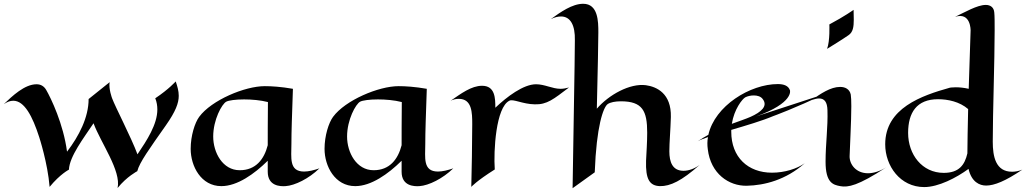

<svg xmlns="http://www.w3.org/2000/svg" viewBox="-45 -964 5419 1014"><path d="M883 -534C883 -534 847 -493 775 -445C783 -425 786 -405 786 -386C786 -307 731 -223 681 -149C649 -236 563 -401 547 -445C547 -445 528 -495 534 -530L423 -441C423 -344 372 -245 309 -163C290 -309 224 -446 199 -489C187 -510 169 -519 148 -519C85 -519 20 -457 -25 -414C-7 -426 9 -432 25 -432C84 -432 127 -349 162 -240C162 -240 207 -103 217 23C273 -45 319 -68 319 -68C322 -138 397 -235 449 -313C487 -210 596 -62 576 29C624 -31 680 -60 680 -60C692 -107 744 -178 831 -302C883 -376 899 -420 899 -458C899 -484 892 -507 883 -534Z M1642 -75C1613 -65 1585 -58 1561 -58C1480 -58 1494 -132 1494 -203C1494 -273 1497 -345 1502 -495C1439 -506 1389 -509 1353 -509C1248 -509 1072 -435 1007 -347C984 -316 962 -247 962 -178C962 -86 1017 19 1124 19C1208 19 1298 -45 1369 -115V-57C1369 19 1435 21 1463 19C1512 16 1587 -21 1642 -75ZM1370 -425C1369 -319 1369 -251 1369 -197C1350 -123 1306 -65 1221 -65C1131 -65 1081 -158 1081 -243C1081 -332 1127 -415 1150 -427C1163 -434 1200 -439 1244 -439C1284 -439 1331 -435 1370 -425Z M2349 -75C2320 -65 2292 -58 2268 -58C2187 -58 2201 -132 2201 -203C2201 -273 2204 -345 2209 -495C2146 -506 2096 -509 2060 -509C1955 -509 1779 -435 1714 -347C1691 -316 1669 -247 1669 -178C1669 -86 1724 19 1831 19C1915 19 2005 -45 2076 -115V-57C2076 19 2142 21 2170 19C2219 16 2294 -21 2349 -75ZM2077 -425C2076 -319 2076 -251 2076 -197C2057 -123 2013 -65 1928 -65C1838 -65 1788 -158 1788 -243C1788 -332 1834 -415 1857 -427C1870 -434 1907 -439 1951 -439C1991 -439 2038 -435 2077 -425Z M2571 -395C2571 -445 2570 -511 2501 -511C2444 -511 2389 -469 2335 -432C2349 -439 2364 -442 2378 -442C2448 -442 2449 -369 2449 -308C2449 -212 2446 -55 2444 23C2444 23 2471 -8 2568 -69C2561 -168 2574 -397 2645 -432C2665 -443 2715 -414 2779 -413C2844 -411 2878 -440 2960 -502C2942 -497 2928 -495 2915 -495C2872 -495 2832 -519 2786 -519C2719 -519 2632 -453 2571 -395Z M3096 -54C3105 -298 3141 -397 3164 -414C3178 -424 3205 -429 3234 -429C3348 -429 3373 -379 3373 -263C3373 -213 3369 -158 3367 -115C3364 -18 3385 17 3440 19C3495 20 3555 -9 3650 -93C3621 -72 3591 -62 3565 -62C3506 -62 3490 -109 3490 -165C3490 -212 3496 -274 3498 -346C3501 -470 3424 -506 3366 -514C3282 -525 3171 -464 3107 -390C3112 -582 3115 -765 3115 -794C3115 -850 3114 -944 3035 -944C2977 -944 2915 -900 2864 -863C2884 -873 2902 -877 2918 -877C2968 -877 2993 -830 2991 -751C2991 -751 2991 -648 2979 30L3096 -54Z M3948 -349C4149 -421 4127 -487 4127 -487C4119 -511 4095 -520 4063 -520C3917 -520 3730 -405 3696 -252C3678 -242 3659 -231 3640 -218C3652 -225 3671 -232 3694 -240C3690 -219 3690 -198 3693 -176C3708 -47 3804 19 3899 17C3993 15 4106 -14 4205 -102C4165 -73 4099 -52 4032 -52C3905 -52 3817 -134 3817 -268V-278C3895 -301 3980 -326 4039 -351C4039 -351 4158 -394 4306 -466ZM3919 -347C3894 -336 3861 -325 3820 -310C3832 -387 3875 -441 3891 -450C3903 -456 3919 -460 3936 -460C3954 -460 3973 -455 3983 -441C4012 -404 3975 -372 3919 -347Z M4463 -912C4463 -912 4416 -878 4335 -835C4335 -835 4339 -748 4323 -706C4402 -754 4436 -778 4436 -778C4460 -794 4464 -822 4464 -860C4464 -876 4463 -893 4463 -912ZM4635 -80C4599 -58 4566 -49 4539 -49C4476 -49 4441 -96 4442 -139C4443 -185 4451 -319 4451 -403C4451 -431 4450 -454 4448 -465C4442 -493 4419 -505 4392 -505C4341 -505 4289 -469 4242 -436C4257 -441 4270 -444 4281 -444C4309 -444 4324 -425 4325 -382C4328 -293 4315 -204 4315 -110C4315 2 4355 12 4392 19C4434 27 4487 17 4635 -80Z M5354 -68C5334 -60 5316 -57 5300 -57C5213 -57 5198 -138 5198 -216C5198 -365 5208 -645 5208 -803C5208 -847 5208 -880 5206 -898C5204 -925 5186 -938 5161 -938C5116 -938 5050 -899 4999 -875C5083 -902 5081 -803 5081 -803L5071 -495C5045 -501 5021 -503 5003 -503C4984 -503 4972 -501 4972 -501C4822 -459 4630 -393 4630 -202C4630 -88 4709 24 4836 24C4911 24 5006 -25 5070 -72C5086 -3 5128 16 5163 16C5206 16 5266 -8 5354 -68ZM5068 -388C5066 -292 5064 -205 5064 -154C5050 -93 5020 -51 4939 -51C4825 -51 4751 -148 4751 -262C4751 -369 4796 -440 4909 -440C4961 -440 5023 -427 5068 -388Z"/></svg>

Font: Eagle Lake
Style: Regular
Weight: 400
Designer: Astigmatic (AOETI)
Foundry: Astigmatic (AOETI)
Version: Version 1.000